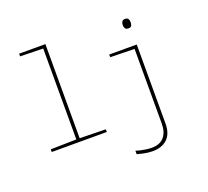

<svg xmlns="http://www.w3.org/2000/svg" viewBox="-162 -960 1524 1409"><g transform="rotate(-20 600.0 -256.0)"><path d="M100 0V-21L301 -25V-735L122 -739V-760H327V-25L530 -21V0ZM940 -660Q921 -660 914.5 -671Q908 -682 908 -697Q908 -711 914.5 -722.5Q921 -734 940 -734Q958 -734 964 -722.5Q970 -711 970 -697Q970 -684 965 -672Q960 -660 940 -660ZM801 248Q764 248 728 240Q692 232 680 228V201Q690 205 711 210Q732 215 756.5 218.5Q781 222 801 222Q866 222 898 184Q930 146 930 81V-503L741 -507V-528H956V88Q956 169 913.5 208.5Q871 248 801 248Z"/></g></svg>

Font: Noto Sans Mono Thin
Style: Regular
Weight: 100
Designer: Monotype Design Team
Foundry: Monotype Imaging Inc.
Version: Version 2.014